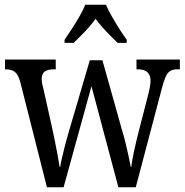

<svg xmlns="http://www.w3.org/2000/svg" viewBox="-20 -786 775 806"><path d="M65 -442Q56 -474 42 -484.5Q28 -495 3 -495H1V-536H214V-495H207Q181 -495 168 -486Q155 -477 155 -453Q155 -444 157.5 -432.5Q160 -421 163 -410L201 -239Q206 -215 212 -185.5Q218 -156 223 -129Q228 -102 230 -86H233Q235 -102 241 -127Q247 -152 254 -179.5Q261 -207 268 -230L357 -533H410L493 -237Q500 -215 507 -186Q514 -157 520 -129.5Q526 -102 529 -85H531Q534 -110 542 -148Q550 -186 562 -233L604 -396Q607 -408 609.5 -422.5Q612 -437 612 -446Q612 -495 559 -495H553V-536H735V-495H723Q699 -495 686 -481Q673 -467 660 -417L550 0H477L364 -424L247 0H177ZM251 -619Q264 -638 281 -664Q298 -690 313.5 -717Q329 -744 338 -766H425Q434 -744 449.5 -717Q465 -690 481.5 -664Q498 -638 512 -619V-606H474Q451 -628 426 -654Q401 -680 381 -707Q362 -680 337 -654Q312 -628 289 -606H251Z"/></svg>

Font: Noto Serif Sinhala Condensed
Style: Regular
Weight: 400
Width: 3
Designer: Jelle Bosma - Monotype Design Team
Foundry: Monotype Imaging Inc.
Version: Version 2.007; ttfautohint (v1.8.4.7-5d5b)